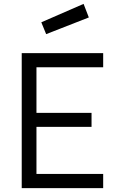

<svg xmlns="http://www.w3.org/2000/svg" viewBox="-20 -970 612 990"><path d="M92 0V-696H512V-623H168V-388H452V-316H168V-73H512V0ZM193 -855 411 -950 438 -880 218 -794Z"/></svg>

Font: TypoPRO Titillium Text
Style: 400 wt
Weight: 400
Designer: Accademia di Belle Arti di Urbino and others
Foundry: Accademia di Belle Arti di Urbino and others.
Version: Version 25.000